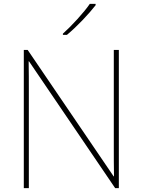

<svg xmlns="http://www.w3.org/2000/svg" viewBox="-20 -972 738 992"><path d="M474 -945V-952H444C415 -909 350 -838 305 -798V-792H326C379 -836 439 -900 474 -945ZM594 0V-714H568V-211C568 -165 568 -111 569 -61H567L123 -714H103V0H129V-502C129 -555 129 -597 128 -655H130L575 0Z"/></svg>

Font: Noto Sans Arabic UI Th
Style: Regular
Weight: 100
Designer: Monotype Design Team, Nadine Chahine and Nizar Qandah
Foundry: Monotype Imaging Inc.
Version: Version 2.010